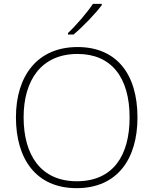

<svg xmlns="http://www.w3.org/2000/svg" viewBox="-20 -970 799 1000"><path d="M510 -943V-950H464C436 -907 376 -837 334 -798V-790H363C414 -833 477 -899 510 -943ZM696 -358C696 -588 584 -725 384 -725C175 -725 63 -575 63 -359C63 -142 168 10 379 10C591 10 696 -142 696 -358ZM103 -359C103 -552 195 -689 384 -689C560 -689 655 -567 655 -358C655 -160 569 -26 380 -26C192 -26 103 -163 103 -359Z"/></svg>

Font: Noto Sans Lao ExtraLight
Style: Regular
Weight: 200
Designer: Monotype Design Team
Foundry: Monotype Imaging Inc.
Version: Version 2.003